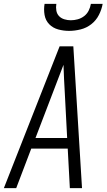

<svg xmlns="http://www.w3.org/2000/svg" viewBox="-29 -975 552 995"><path d="M-9 0 280 -735H351L396 0H333L322 -205H133L55 0ZM319 -260 307 -490Q305 -527 303 -564.5Q301 -602 300 -639Q286 -602 271.5 -564.5Q257 -527 243 -490L155 -260ZM329 -815Q300 -815 272.5 -822.5Q245 -830 226 -849.5Q207 -869 202 -897.5Q197 -926 202 -955H263Q260 -937 263 -920Q266 -903 277 -891.5Q288 -880 304.5 -875Q321 -870 338 -870Q356 -870 374 -875Q392 -880 407 -891.5Q422 -903 430.5 -920Q439 -937 442 -955H503Q498 -926 483.5 -897.5Q469 -869 444 -849.5Q419 -830 388.5 -822.5Q358 -815 329 -815Z"/></svg>

Font: Iosevka SS04 Light
Style: Italic
Weight: 300
Italic angle: -9°
Monospace: yes
Designer: Belleve Invis
Foundry: Belleve Invis
Version: Version 19.0.0; ttfautohint (v1.8.4)